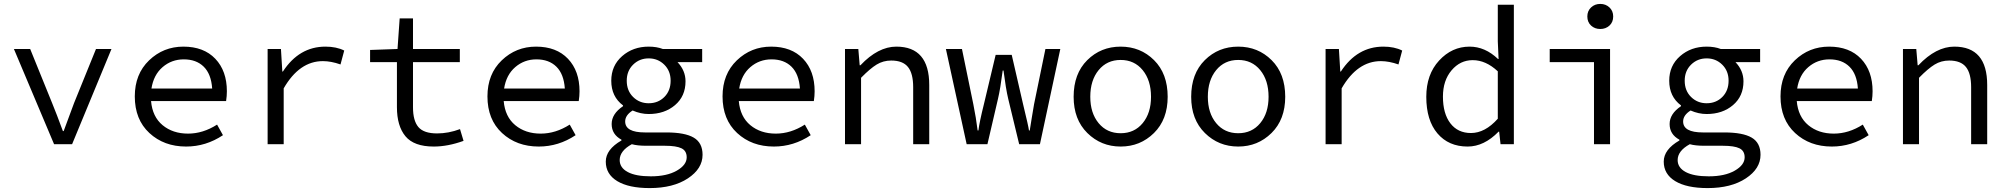

<svg xmlns="http://www.w3.org/2000/svg" viewBox="-20 -736 10240 980"><path d="M256 0 51 -486H134L246 -210Q269 -154 301 -67H305Q356 -206 358 -210L470 -486H549L348 0Z M930 12Q817 12 742.5 -57Q668 -126 668 -244Q668 -358 741 -428Q814 -498 916 -498Q1020 -498 1079 -436Q1138 -374 1138 -270Q1138 -246 1134 -220H751Q758 -140 810 -97Q862 -54 940 -54Q1016 -54 1088 -100L1118 -46Q1031 12 930 12ZM918 -433Q856 -433 810 -393.5Q764 -354 753 -284H1063Q1058 -358 1020 -395.5Q982 -433 918 -433Z M1346 0V-486H1414L1421 -371H1424Q1507 -498 1641 -498Q1697 -498 1737 -478L1718 -407Q1670 -424 1628 -424Q1508 -424 1428 -285V0Z M2194 12Q2093 12 2049.5 -40.5Q2006 -93 2006 -189V-419H1869V-481L2009 -486L2020 -642H2088V-486H2327V-419H2088V-188Q2088 -120 2115.5 -87.5Q2143 -55 2211 -55Q2269 -55 2328 -77L2346 -17Q2266 12 2194 12Z M2730 12Q2617 12 2542.5 -57Q2468 -126 2468 -244Q2468 -358 2541 -428Q2614 -498 2716 -498Q2820 -498 2879 -436Q2938 -374 2938 -270Q2938 -246 2934 -220H2551Q2558 -140 2610 -97Q2662 -54 2740 -54Q2816 -54 2888 -100L2918 -46Q2831 12 2730 12ZM2718 -433Q2656 -433 2610 -393.5Q2564 -354 2553 -284H2863Q2858 -358 2820 -395.5Q2782 -433 2718 -433Z M3296 224Q3189 224 3130.5 188.5Q3072 153 3072 89Q3072 27 3152 -19V-23Q3102 -50 3102 -103Q3102 -155 3160 -194V-198Q3100 -243 3100 -324Q3100 -401 3155.5 -449.5Q3211 -498 3291 -498Q3332 -498 3363 -486H3564V-419H3438Q3479 -376 3479 -321Q3479 -245 3425.5 -199.5Q3372 -154 3291 -154Q3250 -154 3209 -172Q3171 -148 3171 -116Q3171 -60 3272 -60H3381Q3476 -60 3521 -33.5Q3566 -7 3566 54Q3566 125 3491 174.5Q3416 224 3296 224ZM3291 -209Q3339 -209 3371 -241Q3403 -273 3403 -324Q3403 -374 3370.5 -406Q3338 -438 3291 -438Q3244 -438 3211.5 -406Q3179 -374 3179 -324Q3179 -273 3211.5 -241Q3244 -209 3291 -209ZM3302 164Q3384 164 3434.5 135Q3485 106 3485 67Q3485 34 3458.5 21Q3432 8 3374 8H3279Q3233 8 3205 0Q3143 34 3143 81Q3143 120 3184 142Q3225 164 3302 164Z M3930 12Q3817 12 3742.5 -57Q3668 -126 3668 -244Q3668 -358 3741 -428Q3814 -498 3916 -498Q4020 -498 4079 -436Q4138 -374 4138 -270Q4138 -246 4134 -220H3751Q3758 -140 3810 -97Q3862 -54 3940 -54Q4016 -54 4088 -100L4118 -46Q4031 12 3930 12ZM3918 -433Q3856 -433 3810 -393.5Q3764 -354 3753 -284H4063Q4058 -358 4020 -395.5Q3982 -433 3918 -433Z M4293 0V-486H4361L4368 -403H4372Q4462 -498 4555 -498Q4723 -498 4723 -302V0H4641V-291Q4641 -361 4614.5 -394Q4588 -427 4529 -427Q4488 -427 4454.5 -406.5Q4421 -386 4375 -339V0Z M4914 0 4808 -486H4890L4948 -204Q4962 -135 4970 -70H4974Q4979 -112 5002 -204L5062 -456H5144L5202 -204Q5230 -89 5232 -70H5236Q5239 -87 5246 -132.5Q5253 -178 5258 -204L5316 -486H5392L5288 0H5182L5126 -232Q5114 -283 5102 -376H5098Q5086 -283 5074 -232L5020 0Z M5460 -242Q5460 -360 5529.5 -429Q5599 -498 5700 -498Q5801 -498 5870.5 -429Q5940 -360 5940 -242Q5940 -126 5870 -57Q5800 12 5700 12Q5600 12 5530 -57Q5460 -126 5460 -242ZM5855 -242Q5855 -326 5812.5 -378Q5770 -430 5700 -430Q5630 -430 5587.5 -378Q5545 -326 5545 -242Q5545 -159 5587.5 -107.5Q5630 -56 5700 -56Q5770 -56 5812.5 -107.5Q5855 -159 5855 -242Z M6060 -242Q6060 -360 6129.5 -429Q6199 -498 6300 -498Q6401 -498 6470.5 -429Q6540 -360 6540 -242Q6540 -126 6470 -57Q6400 12 6300 12Q6200 12 6130 -57Q6060 -126 6060 -242ZM6455 -242Q6455 -326 6412.5 -378Q6370 -430 6300 -430Q6230 -430 6187.5 -378Q6145 -326 6145 -242Q6145 -159 6187.5 -107.5Q6230 -56 6300 -56Q6370 -56 6412.5 -107.5Q6455 -159 6455 -242Z M6746 0V-486H6814L6821 -371H6824Q6907 -498 7041 -498Q7097 -498 7137 -478L7118 -407Q7070 -424 7028 -424Q6908 -424 6828 -285V0Z M7471 12Q7374 12 7317 -55Q7260 -122 7260 -242Q7260 -356 7325.5 -427Q7391 -498 7481 -498Q7560 -498 7626 -435H7629L7625 -525V-712H7707V0H7639L7632 -64H7629Q7555 12 7471 12ZM7488 -57Q7560 -57 7625 -130V-372Q7564 -429 7497 -429Q7433 -429 7389 -377Q7345 -325 7345 -243Q7345 -156 7383 -106.5Q7421 -57 7488 -57Z M8116 0V-419H7890V-486H8198V0ZM8082 -652Q8082 -680 8101 -698Q8120 -716 8148 -716Q8176 -716 8195 -698Q8214 -680 8214 -652Q8214 -623 8195 -605.5Q8176 -588 8148 -588Q8120 -588 8101 -605.5Q8082 -623 8082 -652Z M8696 224Q8589 224 8530.5 188.5Q8472 153 8472 89Q8472 27 8552 -19V-23Q8502 -50 8502 -103Q8502 -155 8560 -194V-198Q8500 -243 8500 -324Q8500 -401 8555.5 -449.5Q8611 -498 8691 -498Q8732 -498 8763 -486H8964V-419H8838Q8879 -376 8879 -321Q8879 -245 8825.5 -199.5Q8772 -154 8691 -154Q8650 -154 8609 -172Q8571 -148 8571 -116Q8571 -60 8672 -60H8781Q8876 -60 8921 -33.5Q8966 -7 8966 54Q8966 125 8891 174.5Q8816 224 8696 224ZM8691 -209Q8739 -209 8771 -241Q8803 -273 8803 -324Q8803 -374 8770.5 -406Q8738 -438 8691 -438Q8644 -438 8611.5 -406Q8579 -374 8579 -324Q8579 -273 8611.5 -241Q8644 -209 8691 -209ZM8702 164Q8784 164 8834.5 135Q8885 106 8885 67Q8885 34 8858.5 21Q8832 8 8774 8H8679Q8633 8 8605 0Q8543 34 8543 81Q8543 120 8584 142Q8625 164 8702 164Z M9330 12Q9217 12 9142.5 -57Q9068 -126 9068 -244Q9068 -358 9141 -428Q9214 -498 9316 -498Q9420 -498 9479 -436Q9538 -374 9538 -270Q9538 -246 9534 -220H9151Q9158 -140 9210 -97Q9262 -54 9340 -54Q9416 -54 9488 -100L9518 -46Q9431 12 9330 12ZM9318 -433Q9256 -433 9210 -393.5Q9164 -354 9153 -284H9463Q9458 -358 9420 -395.5Q9382 -433 9318 -433Z M9693 0V-486H9761L9768 -403H9772Q9862 -498 9955 -498Q10123 -498 10123 -302V0H10041V-291Q10041 -361 10014.5 -394Q9988 -427 9929 -427Q9888 -427 9854.5 -406.5Q9821 -386 9775 -339V0Z"/></svg>

Font: TypoPRO Source Code Pro
Style: Regular
Weight: 400
Monospace: yes
Designer: Paul D. Hunt, Teo Tuominen
Foundry: Adobe Systems Incorporated
Version: Version 2.010;PS 1.0;hotconv 1.0.84;makeotf.lib2.5.63406